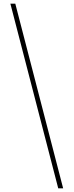

<svg xmlns="http://www.w3.org/2000/svg" viewBox="-20 -819 404 1055"><path d="M64 -799H37L300 216H327Z"/></svg>

Font: Noto Sans Sinhala ExtraCondensed Thin
Style: Regular
Weight: 100
Width: 2
Designer: Jelle Bosma - Monotype Design Team
Foundry: Monotype Imaging Inc.
Version: Version 2.006